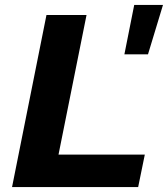

<svg xmlns="http://www.w3.org/2000/svg" viewBox="-20 -761 683 781"><path d="M29 0 169 -700H332L218 -132H569L542 0ZM486 -540 526 -741H643L582 -540Z"/></svg>

Font: Montserrat Thin
Style: Bold Italic
Weight: 700
Italic angle: -11.3°
Version: Version 9.000